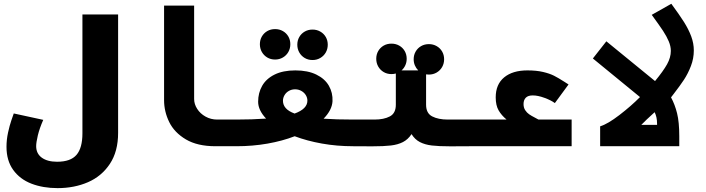

<svg xmlns="http://www.w3.org/2000/svg" viewBox="-20 -754 3640 990"><path d="M13.5 3Q13.5 -34 21.5 -70.5Q29.5 -107 38.5 -133.2Q47.5 -159.5 51 -169L203 -136Q183.5 -91.5 175 -55.5Q166.5 -19.5 166.5 -0.5Q166.5 38 195.5 59Q224.5 80 274.5 80Q344 80 374.5 44.5Q405 9 405 -66.5V-679.5H589V-69Q589 27 546.5 91Q504 155 433.5 185.5Q363 216 277 216Q201.5 216 142 193Q82.5 170 48 122Q13.5 74 13.5 3Z M826 -237.5V-725H981V-243.5Q981 -217 996.8 -192.5Q1012.5 -168 1039.8 -152.8Q1067 -137.5 1100 -137.5H1202.5V0H1091Q998 0 938.5 -35.2Q879 -70.5 852.5 -124.8Q826 -179 826 -237.5Z M1352 -142.5Q1311 -186 1311 -229.5Q1311 -275 1331.8 -311.5Q1352.5 -348 1395.8 -369.5Q1439 -391 1503 -391Q1567 -391 1611 -369.5Q1655 -348 1675.8 -311.8Q1696.5 -275.5 1694.5 -232Q1692 -186.5 1648.5 -142Q1713 -137.5 1801.5 -137.5V0Q1716.5 0 1639.8 -13.8Q1563 -27.5 1499.5 -51.5Q1436 -27 1359.2 -13.5Q1282.5 0 1198.5 0V-137.5Q1280.5 -137.5 1352 -142.5ZM1499 -168.5Q1565 -192.5 1565 -235Q1565 -250 1556.8 -263.5Q1548.5 -277 1533.8 -285.2Q1519 -293.5 1501.5 -293.5Q1484 -293.5 1469.5 -285.2Q1455 -277 1447 -263.2Q1439 -249.5 1439 -234.5Q1439 -213 1453.5 -196.5Q1468 -180 1499 -168.5ZM1320 -526Q1320 -548 1330.2 -565.8Q1340.5 -583.5 1358.2 -593.8Q1376 -604 1398.5 -604Q1420.5 -604 1438.5 -593.8Q1456.5 -583.5 1466.8 -565.8Q1477 -548 1477 -526Q1477 -504 1466.8 -486Q1456.5 -468 1438.5 -457.5Q1420.5 -447 1398.5 -447Q1376 -447 1358.2 -457.5Q1340.5 -468 1330.2 -486Q1320 -504 1320 -526ZM1513 -523.5Q1513 -545.5 1523.2 -563.2Q1533.5 -581 1551.2 -591.2Q1569 -601.5 1591.5 -601.5Q1613.5 -601.5 1631.5 -591.2Q1649.5 -581 1659.8 -563.2Q1670 -545.5 1670 -523.5Q1670 -501.5 1659.8 -483.5Q1649.5 -465.5 1631.5 -455Q1613.5 -444.5 1591.5 -444.5Q1569 -444.5 1551.2 -455Q1533.5 -465.5 1523.2 -483.5Q1513 -501.5 1513 -523.5Z M1920 -451Q1920 -473 1930.2 -490.8Q1940.5 -508.5 1958.2 -518.8Q1976 -529 1998.5 -529Q2020.5 -529 2038.5 -518.8Q2056.5 -508.5 2066.8 -490.8Q2077 -473 2077 -451Q2077 -433 2070 -417.5Q2063 -402 2050.5 -391H2136.5Q2125.5 -402 2119.2 -416.8Q2113 -431.5 2113 -448.5Q2113 -470.5 2123.2 -488.2Q2133.5 -506 2151.2 -516.2Q2169 -526.5 2191.5 -526.5Q2213.5 -526.5 2231.5 -516.2Q2249.5 -506 2259.8 -488.2Q2270 -470.5 2270 -448.5Q2270 -426.5 2259.8 -408.5Q2249.5 -390.5 2231.5 -380Q2213.5 -369.5 2191.5 -369.5Q2186 -369.5 2177 -370.5V-214Q2177 -170 2208.5 -153.8Q2240 -137.5 2289 -137.5H2401.5V0L2302 0.5Q2242 0.5 2206.5 -3.8Q2171 -8 2145 -21.5Q2119 -35 2102 -62.5Q2084 -35 2057.8 -21.5Q2031.5 -8 1995.5 -3.8Q1959.5 0.5 1899 0.5L1798.5 0V-137.5H1911Q1959.5 -137.5 1990.2 -153.8Q2021 -170 2021 -214V-375Q2010.5 -372 1998.5 -372Q1976 -372 1958.2 -382.5Q1940.5 -393 1930.2 -411Q1920 -429 1920 -451Z M2397.5 -137.5H2592Q2565.5 -159.5 2550.8 -185.2Q2536 -211 2536 -252Q2536 -319 2579.5 -355Q2623 -391 2699.5 -391Q2746 -391 2780 -383Q2814 -375 2836.8 -363.5Q2859.5 -352 2890.5 -332L2911.5 -318.5L2841 -222.5Q2821.5 -237 2787.5 -249.5Q2753.5 -262 2727 -262Q2702.5 -262 2691 -250Q2679.5 -238 2679.5 -217.5Q2679.5 -199 2688 -186Q2696.5 -173 2708 -165Q2719.5 -157 2739 -147L2756.5 -137.5H2927.5V0H2397.5Z M3280 -253.5 3037 -452.5 3106.5 -541 3357.5 -336Q3400 -387.5 3419.5 -422.5Q3439 -457.5 3439 -491.5Q3439 -515.5 3428.2 -541Q3417.5 -566.5 3398.8 -595Q3380 -623.5 3340.5 -677.5L3441.5 -734.5Q3482.5 -679 3506.5 -641Q3530.5 -603 3544 -566.8Q3557.5 -530.5 3557.5 -494Q3557.5 -452.5 3542.5 -413.5Q3527.5 -374.5 3506.8 -343Q3486 -311.5 3453.5 -269.5L3440 -252Q3460 -215 3471.2 -169.8Q3482.5 -124.5 3482.5 -51.5V0H3074.5V-102.5Q3113.5 -114.5 3173.8 -160.8Q3234 -207 3280 -253.5ZM3368 -110V-116.5Q3368 -150.5 3355.5 -175.5Q3308.5 -133 3286.5 -110Z"/></svg>

Font: JuliaMono Black
Style: Italic
Weight: 900
Italic angle: -9°
Monospace: yes
Designer: cormullion
Foundry: corm
Version: Version 0.057; ttfautohint (v1.8.4)